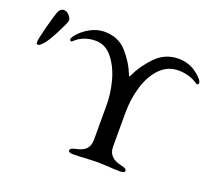

<svg xmlns="http://www.w3.org/2000/svg" viewBox="-117 -844 1117 1003"><g transform="rotate(20 441.0 -342.0)"><path d="M353 -8Q353 -15 360 -19.5Q367 -24 382 -27Q420 -34 438 -52.5Q456 -71 456 -105V-292Q457 -356 439 -426Q421 -496 382.5 -545Q344 -594 288 -594Q253 -594 223.5 -582Q194 -570 176 -551Q172 -547 168 -547Q165 -547 162.5 -550Q160 -553 160 -556Q160 -565 175 -583Q198 -611 236.5 -632.5Q275 -654 316 -654Q394 -654 441 -600.5Q488 -547 511 -488Q512 -486 513.5 -482.5Q515 -479 516 -479Q518 -479 519.5 -482.5Q521 -486 522 -487Q549 -546 601 -600Q653 -654 729 -654Q803 -654 859 -594Q864 -589 867.5 -582.5Q871 -576 871 -571Q871 -567 868.5 -564Q866 -561 862 -561Q860 -561 854 -565Q835 -579 807 -587.5Q779 -596 748 -596Q688 -596 646 -552.5Q604 -509 583 -439.5Q562 -370 562 -293V-105Q562 -73 580.5 -54Q599 -35 637 -27Q652 -24 659 -19.5Q666 -15 666 -8Q666 4 641 4Q604 4 572 1Q534 -1 513 -1Q491 -1 449 1Q416 4 378 4Q353 4 353 -8ZM2 -485Q2 -500 20.5 -571.5Q39 -643 50 -669Q54 -678 62.5 -683.5Q71 -689 79 -688Q94 -688 108 -672Q122 -656 120 -643Q119 -632 89 -573.5Q59 -515 40 -493Q34 -486 26 -478.5Q18 -471 11 -471Q4 -471 3 -473.5Q2 -476 2 -485Z"/></g></svg>

Font: EB Garamond Medium
Style: Regular
Weight: 500
Designer: Georg Duffner and Octavio Pardo
Foundry: Georg Duffner
Version: Version 1.000